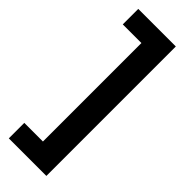

<svg xmlns="http://www.w3.org/2000/svg" viewBox="-295 -781 947 947"><g transform="rotate(45 178.0 -307.5)"><path d="M284 -759V144H22V36H152V-651H22V-759Z"/></g></svg>

Font: SUSE ExtraBold
Style: Regular
Weight: 800
Designer: Rene Bieder
Foundry: SUSE
Version: Version 1.000